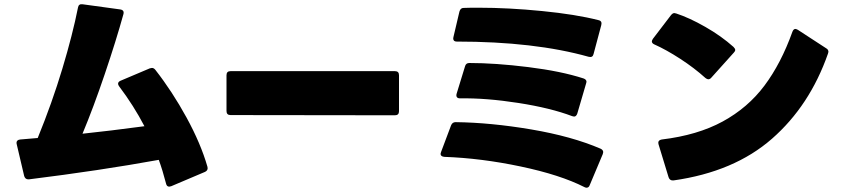

<svg xmlns="http://www.w3.org/2000/svg" viewBox="-20 -814 3960 896"><path d="M112 23Q98 23 93 8L58 -141Q57 -143 57 -147Q57 -161 74 -163L156 -170Q223 -334 271 -493.5Q319 -653 344 -779Q347 -797 366 -794L541 -770Q561 -767 556 -748Q522 -625 469 -468.5Q416 -312 365 -190Q489 -203 654 -225Q604 -321 536 -411Q531 -418 531 -423Q531 -432 542 -437L679 -495L689 -497Q698 -497 705 -488Q784 -387 850.5 -265.5Q917 -144 948 -36L949 -29Q949 -18 937 -12L779 55Q773 57 770 57Q758 57 755 43Q739 -19 721 -68Q445 -18 115 23Z M1037 -296V-463Q1037 -482 1056 -482H1823Q1842 -482 1842 -463V-295Q1842 -276 1823 -276L1056 -277Q1037 -277 1037 -296Z M2111 -620Q2095 -620 2095 -635Q2095 -639 2096 -641L2124 -760Q2129 -777 2143 -777Q2165 -778 2214 -778Q2352 -778 2509.5 -762.5Q2667 -747 2773 -720Q2791 -716 2786 -697L2750 -562Q2746 -544 2727 -549Q2475 -620 2111 -620ZM2127 -355Q2116 -355 2112 -361Q2108 -367 2111 -377L2150 -504Q2154 -520 2170 -520Q2291 -520 2444.5 -501Q2598 -482 2703 -448Q2717 -443 2717 -432L2715 -424L2674 -284Q2669 -270 2659 -270Q2656 -270 2650 -272Q2550 -310 2399.5 -333.5Q2249 -357 2127 -355ZM2053 -82Q2036 -84 2036 -96L2038 -104L2085 -229Q2091 -244 2106 -244Q2270 -242 2459 -210Q2648 -178 2783 -120Q2795 -114 2795 -104Q2795 -101 2793 -95L2732 50Q2728 62 2717 62Q2713 62 2707 59Q2595 2 2410 -37Q2225 -76 2053 -82Z M3033 -607Q3022 -612 3022 -621Q3022 -625 3027 -633L3111 -743Q3119 -753 3127 -753Q3130 -753 3136 -751Q3197 -731 3271.5 -688.5Q3346 -646 3403 -595Q3411 -587 3411 -581Q3411 -575 3405 -569L3299 -451Q3293 -444 3285 -444Q3280 -444 3272 -450Q3220 -497 3154.5 -539.5Q3089 -582 3033 -607ZM3119 28Q3105 28 3100 13L3053 -141L3052 -148Q3052 -160 3068 -163Q3235 -183 3352.5 -247Q3470 -311 3547.5 -414.5Q3625 -518 3678 -666Q3683 -679 3692 -679Q3695 -679 3703 -675L3835 -589Q3846 -583 3846 -572L3844 -564Q3759 -321 3582.5 -166.5Q3406 -12 3123 28Z"/></svg>

Font: LINE Seed JP_TTF ExtraBold
Style: Regular
Weight: 800
Designer: LY Corporation & Fontrix & Fontworks
Version: Version 1.015